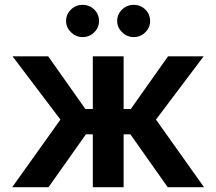

<svg xmlns="http://www.w3.org/2000/svg" viewBox="-20 -780 900 800"><path d="M324.2 -625.5Q296.4 -625.5 275.9 -645.5Q255.4 -665.5 255.4 -692.4Q255.4 -720.7 275.6 -740.2Q295.9 -759.8 324.2 -759.8Q353 -759.8 372.8 -740.2Q392.6 -720.7 392.6 -692.4Q392.6 -665 372.6 -645.3Q352.5 -625.5 324.2 -625.5ZM537.1 -625.5Q509.3 -625.5 488.8 -645.5Q468.3 -665.5 468.3 -692.4Q468.3 -720.7 488.5 -740.2Q508.8 -759.8 537.1 -759.8Q565.9 -759.8 585.7 -740.2Q605.5 -720.7 605.5 -692.4Q605.5 -665 585.4 -645.3Q565.4 -625.5 537.1 -625.5ZM30.8 0 231.9 -281.7 32.2 -545.4H180.7L335.9 -325.7H366.7V-545.4H495.1V-325.7H524.9L680.2 -545.4H828.6L629.9 -281.7L830.1 0H678.7L523.4 -220.2H495.1V0H366.7V-220.2H337.9L182.1 0Z"/></svg>

Font: Interop SemBd
Style: Regular
Weight: 600
Designer: Rasmus Andersson, Google, Jang Haemin
Foundry: jhaemin
Version: Version 1.007